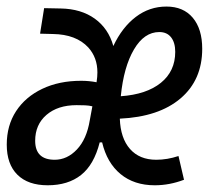

<svg xmlns="http://www.w3.org/2000/svg" viewBox="-31 -547 637 577"><path d="M438.5 -66.9Q471.7 -66.9 505.4 -78.1L522 -6.8Q478.5 9.8 434.1 9.8Q372.1 9.8 331.3 -23.9Q290.5 -57.6 275.9 -119.1H268.6Q251.5 -51.8 212.4 -21Q173.3 9.8 112.3 9.8Q53.2 9.8 21.2 -22Q-10.7 -53.7 -10.7 -112.3Q-10.7 -169.9 17.3 -212.9Q45.4 -255.9 95.9 -280Q146.5 -304.2 212.9 -304.2Q236.8 -304.2 259.3 -299.8V-300.8Q261.7 -315.9 261.7 -329.6Q261.7 -374 234.4 -404.3Q197.8 -443.8 127.9 -444.8L89.4 -445.8L101.6 -522.5L151.4 -521.5Q212.4 -520.5 253.7 -491Q294.9 -461.4 309.6 -408.7Q335.9 -464.8 377 -496.1Q418 -527.3 469.2 -527.3Q520 -527.3 548.3 -493.7Q576.7 -460 576.7 -400.4Q576.7 -306.6 511.5 -251.2Q446.3 -195.8 329.1 -190.4Q331.1 -131.8 359.6 -99.4Q388.2 -66.9 438.5 -66.9ZM332 -257.8Q409.2 -263.2 452.4 -298.1Q495.6 -333 495.6 -391.1Q495.6 -418.9 483.2 -434.8Q470.7 -450.7 447.8 -450.7Q402.3 -450.7 371.6 -398.4Q340.8 -346.2 332 -257.8ZM246.6 -227.5Q236.8 -230 224.6 -230.5Q212.4 -231 199.2 -231Q142.6 -231 108.6 -201.7Q74.7 -172.4 74.7 -124Q74.7 -66.9 133.3 -66.9Q170.9 -66.9 200.2 -97.9Q229.5 -128.9 238.8 -185.5Z"/></svg>

Font: CaskaydiaCove NFP SemiLight
Style: Italic
Weight: 350
Italic angle: -10°
Designer: Aaron Bell
Foundry: Saja Typeworks
Version: Version 2111.001; VTT 6.35;Nerd Fonts 3.1.1